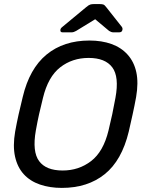

<svg xmlns="http://www.w3.org/2000/svg" viewBox="-20 -908 717 938"><path d="M282 10Q223 10 175 -6.5Q127 -23 96 -57Q65 -91 53.5 -143Q42 -195 54 -265Q62 -309 71 -349.5Q80 -390 91 -434Q124 -573 207.5 -641.5Q291 -710 417 -710Q477 -710 524.5 -693Q572 -676 603.5 -641Q635 -606 646 -555Q657 -504 645 -434Q637 -390 628 -349.5Q619 -309 609 -265Q575 -124 491.5 -57Q408 10 282 10ZM286 -75Q365 -75 425 -121Q485 -167 510 -270Q521 -315 528.5 -350.5Q536 -386 544 -430Q563 -533 528.5 -579Q494 -625 413 -625Q333 -625 274 -579Q215 -533 190 -430Q179 -386 171 -350.5Q163 -315 155 -270Q137 -167 171 -121Q205 -75 286 -75ZM286 -750Q274 -750 275 -761Q275 -769 284 -776L401 -873Q414 -884 421.5 -886Q429 -888 437 -888H469Q478 -888 484.5 -886Q491 -884 499 -873L575 -777Q580 -770 578 -762Q576 -750 562 -750H534Q528 -750 523 -752Q518 -754 513 -757L445 -814L352 -757Q346 -754 341 -752Q336 -750 329 -750Z"/></svg>

Font: Rubik
Style: Italic
Weight: 400
Italic angle: -12°
Designer: Hubert and Fischer
Foundry: Hubert and Fischer
Version: Version 2.300;gftools[0.9.30]